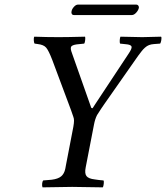

<svg xmlns="http://www.w3.org/2000/svg" viewBox="-20 -805 716 827"><path d="M349.1 -84Q343.8 -58.1 352.5 -46.6Q361.3 -35.2 388.2 -32.2Q405.3 -29.3 425.8 -27.8Q428.2 -23.9 426.8 -12.7Q425.3 -1.5 422.9 2Q333 0 291 0Q254.9 0 163.1 2Q160.6 -4.9 161.6 -14.4Q162.6 -23.9 166 -27.8Q182.6 -29.3 202.1 -30.8Q230 -34.2 243.4 -45.4Q256.8 -56.6 261.2 -78.1Q262.7 -85.4 265.1 -99.1Q267.6 -112.8 269 -119.1L295.9 -258.8Q298.8 -275.4 298.8 -285.2Q298.8 -294.4 295.9 -301.8Q288.1 -325.2 286.1 -330.1L205.1 -546.9Q189.5 -587.4 178.7 -599.9Q168 -612.3 143.1 -615.2Q141.1 -615.7 136.2 -616.2Q131.3 -616.7 128.9 -617.2Q126 -621.1 125.5 -632.1Q125 -643.1 127.9 -647Q181.6 -645 232.9 -645Q270 -645 346.2 -647Q348.1 -644 346.9 -632.6Q345.7 -621.1 342.8 -617.2Q337.4 -616.7 326.7 -615.5Q315.9 -614.3 310.1 -613.8Q289.1 -610.8 285.9 -602.8Q282.7 -594.7 290 -576.2Q291 -575.2 291 -573.2L373 -340.8Q375 -338.9 378.9 -338.9Q382.3 -344.7 389.4 -355.2Q396.5 -365.7 399.9 -371.1L534.2 -574.2Q548.3 -595.2 546.9 -603.3Q545.4 -611.3 528.8 -613.8Q523.4 -614.3 513.2 -615.5Q502.9 -616.7 497.1 -617.2Q495.1 -621.1 495.8 -632.6Q496.6 -644 499 -647Q575.2 -645 592.8 -645Q616.2 -645 673.8 -647Q676.8 -643.6 674.8 -632.3Q672.9 -621.1 669.9 -617.2Q665.5 -616.7 656.5 -616.2Q647.5 -615.7 643.1 -615.2Q630.9 -614.3 621.8 -610.8Q612.8 -607.4 604.2 -599.6Q595.7 -591.8 590.8 -585.4Q585.9 -579.1 575.2 -564.9L430.2 -357.9Q428.7 -356 416.3 -337.6Q403.8 -319.3 397.9 -309.1Q389.2 -292 384.8 -268.1ZM547.9 -740.2H298.8Q292 -740.2 289.3 -744.9Q286.6 -749.5 288.1 -755.9Q289.6 -765.6 298.3 -775.4Q307.1 -785.2 315.9 -785.2H565.9Q572.8 -785.2 575.9 -780.5Q579.1 -775.9 578.1 -771Q575.7 -760.3 566.4 -750.2Q557.1 -740.2 547.9 -740.2Z"/></svg>

Font: Common Serif News
Style: Italic
Weight: 450
Italic angle: -12°
Designer: Philipp H. Poll, Khaled Hosny
Foundry: Stefan Peev, Context Ltd.
Version: Version 1.026